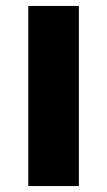

<svg xmlns="http://www.w3.org/2000/svg" viewBox="-20 -625 360 645"><path d="M75 0V-605H245V0Z"/></svg>

Font: Noto Sans Hebrew ExtraBold
Style: Regular
Weight: 800
Designer: Monotype Design Team
Foundry: Monotype Imaging Inc.
Version: Version 2.003